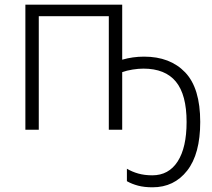

<svg xmlns="http://www.w3.org/2000/svg" viewBox="-20 -552 903 817"><path d="M500 -298Q545 -311 593 -311Q704 -311 768 -244Q832 -177 832 -33Q832 103 776.5 174Q721 245 629 245Q594 245 567.5 238Q541 231 520 219V166Q542 179 568.5 186.5Q595 194 628 194Q698 194 736 135Q774 76 774 -33Q774 -149 728.5 -204.5Q683 -260 590 -260Q569 -260 544 -256Q519 -252 500 -245V0H443V-483H145V0H88V-532H500Z"/></svg>

Font: RS Noto Sans Light
Style: Regular
Weight: 300
Designer: Monotype Design Team
Foundry: Monotype Imaging Inc.
Version: Version 3.10